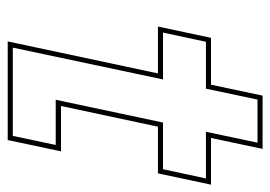

<svg xmlns="http://www.w3.org/2000/svg" viewBox="-124 -594 717 510"><g transform="rotate(90 235.0 -338.5)"><path d="M89.5 0 174.5 -399H50L80 -540H204.5L233.5 -677H375L346 -540H470L440 -399H316L261 -141.5H381.5L351.5 0ZM106 -13.5H340.5L364.5 -127.5H244.5L305 -412.5H429L453.5 -526.5H329.5L358.5 -663.5H244L215 -526.5H90.5L66 -412.5H190.5Z"/></g></svg>

Font: Tourney Thin Thin
Style: Italic
Weight: 250
Italic angle: -12°
Version: Version 1.015